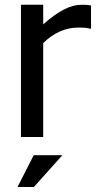

<svg xmlns="http://www.w3.org/2000/svg" viewBox="-20 -565 400 792"><path d="M355.5 -542.5C345.2 -544.4 335.9 -545.4 318.4 -545.4C271 -545.4 224.1 -522.5 158.2 -464.4V-545.4H66.4V0H158.2V-387.2C201.2 -429.7 251 -451.2 301.3 -451.2C325.2 -451.2 337.4 -450.7 350.6 -446.8H355.5ZM119.6 206.5 237.3 75.2H119.1L52.2 206.5Z"/></svg>

Font: SG Kara SemiBold
Style: Regular
Weight: 400
Designer: Damoon Khanjanzadeh
Version: Version 1.000